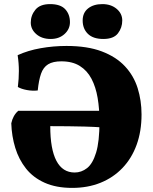

<svg xmlns="http://www.w3.org/2000/svg" viewBox="-20 -909 745 936"><path d="M332 7Q254 7 198 -18Q142 -43 107 -87Q72 -131 54.5 -188Q37 -245 35 -308Q43 -346 69 -369H479V-288Q432 -291 392 -292Q352 -293 312.5 -293.5Q273 -294 225 -294Q225 -182 255 -125Q285 -68 344 -68Q377 -68 404.5 -89.5Q432 -111 448.5 -165Q465 -219 465 -316Q465 -378 456 -431.5Q447 -485 426 -525Q405 -565 369 -587.5Q333 -610 279 -610Q238 -610 214.5 -595.5Q191 -581 180 -549.5Q169 -518 164 -468Q139 -465 111.5 -470Q84 -475 67 -485Q72 -525 72 -563Q72 -601 66 -640Q116 -663 178 -674Q240 -685 304 -685Q406 -685 476 -658.5Q546 -632 589 -586Q632 -540 651 -479.5Q670 -419 670 -351Q670 -269 646 -203Q622 -137 577 -90Q532 -43 470 -18Q408 7 332 7ZM484 -719Q434 -719 408.5 -744Q383 -769 383 -809Q383 -847 409.5 -868Q436 -889 479 -889Q521 -889 548.5 -866Q576 -843 576 -809Q576 -774 555 -746.5Q534 -719 484 -719ZM227 -719Q184 -719 157 -742.5Q130 -766 130 -799Q130 -834 152.5 -861.5Q175 -889 224 -889Q275 -889 298 -864Q321 -839 321 -801Q321 -767 294.5 -743Q268 -719 227 -719Z"/></svg>

Font: Vollkorn Black
Style: Regular
Weight: 900
Designer: Friedrich Althausen
Foundry: Friedrich Althausen
Version: Version 5.000